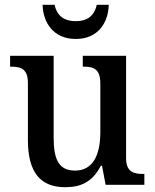

<svg xmlns="http://www.w3.org/2000/svg" viewBox="-20 -768 643 798"><path d="M295 -606C387 -606 430 -673 432 -748H382C372 -700 340 -680 295 -680C249 -680 217 -700 207 -748H157C159 -673 203 -606 295 -606ZM251 10C313 10 363 -9 399 -79H404L419 0H580V-45H576C537 -45 504 -52 504 -111V-536H324V-491H327C367 -491 397 -483 397 -421V-219C397 -123 366 -59 292 -59C223 -59 203 -107 203 -197V-536H22V-491H25C68 -491 96 -481 96 -423V-186C96 -50 149 10 251 10Z"/></svg>

Font: Noto Serif Bengali SemiCondensed
Style: Regular
Weight: 400
Width: 4
Designer: Juan Bruce, Universal Thirst, Indian Type Foundry and the Monotype Design Team.
Foundry: Monotype Imaging Inc.
Version: Version 2.003